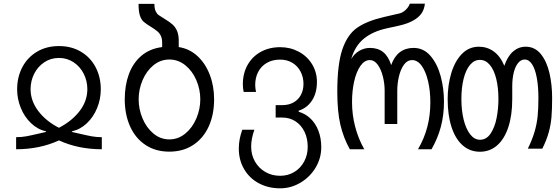

<svg xmlns="http://www.w3.org/2000/svg" viewBox="-20 -810 3040 1042"><path d="M188.5 -84.5 230 -94V-97Q184 -107.5 148.2 -141.8Q112.5 -176 92.8 -224.5Q73 -273 73 -325Q73 -392.5 101.5 -446Q130 -499.5 181.5 -529.8Q233 -560 300 -560Q367.5 -560 419 -529.5Q470.5 -499 498.8 -445.5Q527 -392 527 -325Q527 -272.5 507.2 -224Q487.5 -175.5 451.8 -141.5Q416 -107.5 370 -97V-94L411.5 -84.5Q451.5 -75 477.8 -70.2Q504 -65.5 532.5 -65.5V0Q404.5 0 300 -48Q195.5 0 67.5 0V-65.5Q96 -65.5 122.2 -70.2Q148.5 -75 188.5 -84.5ZM300 -116.5Q371 -153.5 412.5 -207.8Q454 -262 454 -326Q454 -371 434.2 -410Q414.5 -449 379.2 -472.2Q344 -495.5 300 -495.5Q255.5 -495.5 220.5 -472.2Q185.5 -449 165.8 -410.2Q146 -371.5 146 -326Q146 -262.5 188 -207.2Q230 -152 300 -116.5Z M657 -271Q657 -346 679.2 -407Q701.5 -468 747 -507Q792.5 -546 860 -554.5V-578.5Q860 -600.5 853 -615.2Q846 -630 834 -640Q822 -650 802 -662.5Q772 -681 759.5 -692Q747 -703 739.5 -725Q732 -747 732 -789H818Q818 -764 824.5 -749.8Q831 -735.5 840.5 -728.5Q850 -721.5 874 -707Q901 -691 916.5 -677Q932 -663 941 -642Q950 -621 950 -589V-554.5Q1007.5 -546 1051 -506.2Q1094.5 -466.5 1118.2 -405Q1142 -343.5 1142 -271Q1142 -188 1112.8 -123.8Q1083.5 -59.5 1028.5 -23.2Q973.5 13 899 13Q824.5 13 769.8 -23.2Q715 -59.5 686 -124Q657 -188.5 657 -271ZM1067 -271Q1067 -325 1045.5 -375Q1024 -425 985.5 -456Q947 -487 899 -487Q851 -487 813 -456Q775 -425 753.8 -375Q732.5 -325 732.5 -271Q732.5 -217 753.8 -166.8Q775 -116.5 813 -85Q851 -53.5 899 -53.5Q947 -53.5 985.5 -85Q1024 -116.5 1045.5 -167Q1067 -217.5 1067 -271Z M1276 -4Q1276 -54 1295 -106H1360.5Q1343 -56 1343 -14.5Q1343 30 1363.5 66.2Q1384 102.5 1419.8 123.2Q1455.5 144 1500.5 144Q1543.5 144 1577.8 123Q1612 102 1631 66Q1650 30 1650 -13Q1650 -59 1632.5 -95Q1615 -131 1583.8 -151.5Q1552.5 -172 1512.5 -172H1476V-239.5H1512.5Q1547 -239.5 1573 -254Q1599 -268.5 1613 -294.8Q1627 -321 1627 -355Q1627 -391.5 1611.2 -421.5Q1595.5 -451.5 1566.8 -469Q1538 -486.5 1500.5 -486.5Q1459 -486.5 1428.2 -468.8Q1397.5 -451 1381.2 -419.8Q1365 -388.5 1365 -349Q1365 -331.5 1369.5 -311H1302.5Q1298 -330 1298 -353Q1298 -411.5 1323.5 -457.2Q1349 -503 1395.2 -528.5Q1441.5 -554 1500.5 -554Q1555.5 -554 1601.2 -529.5Q1647 -505 1673.5 -461.8Q1700 -418.5 1700 -365.5Q1700 -305 1673 -264.2Q1646 -223.5 1601 -209.5V-203.5Q1637.5 -193 1665.2 -166.5Q1693 -140 1708.2 -100Q1723.5 -60 1723.5 -11Q1723.5 48.5 1692.8 99.8Q1662 151 1610.5 181.5Q1559 212 1500.5 212Q1436 212 1385 184.8Q1334 157.5 1305 108.2Q1276 59 1276 -4Z M1810.5 -313Q1810.5 -461 1838 -542Q1865.5 -623 1918.8 -659.8Q1972 -696.5 2065 -718L2147.5 -737Q2166.5 -741.5 2182.8 -757.5Q2199 -773.5 2204 -790H2286Q2282.5 -759 2267.5 -737Q2252 -715 2222 -698.2Q2192 -681.5 2148.5 -671.5L2076 -655.5Q2002.5 -639 1954.8 -600.2Q1907 -561.5 1886 -490Q1903.5 -519 1930.5 -534.5Q1957.5 -550 1987.5 -550Q2031 -550 2059.2 -527.5Q2087.5 -505 2103 -457Q2119.5 -503.5 2150.2 -526.8Q2181 -550 2224.5 -550Q2279 -550 2316.2 -506.8Q2353.5 -463.5 2371.5 -396.8Q2389.5 -330 2389.5 -259Q2389.5 -185 2372.5 -121.8Q2355.5 -58.5 2322 0H2248.5Q2282.5 -58 2299 -121Q2315.5 -184 2315.5 -255Q2315.5 -317 2303.2 -369.2Q2291 -421.5 2268.5 -452.8Q2246 -484 2216 -484Q2190.5 -484 2172.2 -458.8Q2154 -433.5 2145 -395Q2136 -356.5 2136 -318V-137H2067.5V-318Q2067.5 -356.5 2057.8 -395.2Q2048 -434 2029.8 -459Q2011.5 -484 1987.5 -484Q1958.5 -484 1936.5 -453Q1914.5 -422 1902.5 -370Q1890.5 -318 1890.5 -256Q1890.5 -188 1907.5 -122.5Q1924.5 -57 1957 0H1878.5Q1844 -61.5 1827.2 -133.2Q1810.5 -205 1810.5 -313Z M2409.5 -272.5Q2409.5 -347 2428.8 -412Q2448 -477 2486.2 -516.8Q2524.5 -556.5 2579 -556.5Q2623.5 -556.5 2659.2 -531Q2695 -505.5 2717 -453Q2734.5 -504.5 2764.5 -530.5Q2794.5 -556.5 2833 -556.5Q2882.5 -556.5 2914.8 -517Q2947 -477.5 2961.8 -414.2Q2976.5 -351 2976.5 -278Q2976.5 -216 2972.8 -173.5Q2969 -131 2957.5 -89.8Q2946 -48.5 2923 -3H2844.5Q2868.5 -52 2881 -94.5Q2893.5 -137 2897.8 -179Q2902 -221 2902 -278Q2902 -340.5 2893.2 -387.8Q2884.5 -435 2867.8 -461Q2851 -487 2827.5 -487Q2807 -487 2791.5 -467.8Q2776 -448.5 2768 -415.5Q2760 -382.5 2760 -342V-272.5Q2760 -184.5 2738.8 -120Q2717.5 -55.5 2678 -21Q2638.5 13.5 2584.5 13.5Q2530.5 13.5 2491 -21.2Q2451.5 -56 2430.5 -120.5Q2409.5 -185 2409.5 -272.5ZM2685 -272.5Q2685 -334.5 2673 -382.8Q2661 -431 2638.2 -458Q2615.5 -485 2584.5 -485Q2553.5 -485 2530.8 -457.8Q2508 -430.5 2496 -382.2Q2484 -334 2484 -272.5Q2484 -211.5 2496.2 -161.2Q2508.5 -111 2531.5 -81.2Q2554.5 -51.5 2585 -51.5Q2620 -51.5 2642.5 -85Q2665 -118.5 2675 -169Q2685 -219.5 2685 -272.5Z"/></svg>

Font: JuliaMono Light
Style: Regular
Weight: 300
Monospace: yes
Designer: cormullion
Foundry: corm
Version: Version 0.054; ttfautohint (v1.8.4)